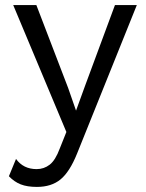

<svg xmlns="http://www.w3.org/2000/svg" viewBox="-20 -520 575 755"><path d="M283 84Q254 156 218 185.5Q182 215 125 215Q87 215 61.5 205Q36 195 15 173L43 105Q72 145 124 145Q153 145 175.5 127.5Q198 110 215 64L241 -1L32 -500H123L248 -174L279 -85L315 -184L432 -500H518Z"/></svg>

Font: Work Sans
Style: Regular
Weight: 400
Designer: Wei Huang
Foundry: Wei Huang
Version: Version 1.500; ttfautohint (v1.6)